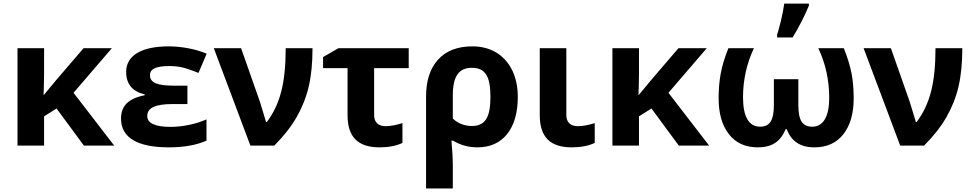

<svg xmlns="http://www.w3.org/2000/svg" viewBox="-20 -816 5452 1076"><path d="M224.1 -284.2 225.6 -324.2 227.1 -402.8V-545.9H78.1V0H227.1V-164.1L296.9 -208L450.2 0H620.1L392.1 -295.9L606.9 -545.9H448.2L294.9 -367.2L226.1 -284.2Z M955.1 -335.9C861.8 -335.9 820.3 -352.1 820.3 -395C820.3 -430.2 855.5 -445.8 929.2 -445.8C954.1 -445.8 978 -443.4 1000.5 -438.5C1022.9 -433.1 1053.7 -422.9 1092.3 -407.2L1138.2 -515.1C1109.4 -527.3 1076.2 -537.6 1038.6 -544.9C1000.5 -552.2 962.9 -556.2 925.3 -556.2C772.9 -556.2 687 -504.9 687 -413.1C687 -345.2 721.7 -303.2 791 -287.1V-282.2C697.3 -264.2 658.2 -220.7 658.2 -150.9C658.2 -43.9 752 9.8 925.3 9.8C1010.7 9.8 1081.1 -2.9 1137.2 -27.8V-147C1108.4 -133.8 1075.7 -123.5 1040 -116.2C1004.4 -108.9 969.7 -105 936 -105C848.6 -105 805.2 -125.5 805.2 -166C805.2 -212.9 853 -232.9 948.2 -232.9H1030.3V-335.9Z M1383.3 0H1517.1C1569.3 -52.2 1610.8 -105 1642.1 -159.2C1672.9 -212.9 1695.8 -270 1710 -330.6C1724.1 -390.6 1731.4 -462.4 1731.4 -545.9H1581.1C1581.1 -448.7 1572.8 -367.7 1556.2 -303.2C1539.6 -238.8 1512.7 -181.6 1475.1 -131.8H1471.2L1437.5 -243.2L1331.1 -545.9H1178.2Z M2270.5 -434.1V-545.9H1876.5L1790.5 -496.1V-434.1H1927.7V-170.9C1927.7 -50.3 1983.9 9.8 2107.4 9.8C2157.7 9.8 2200.7 1.5 2235.4 -15.1V-126C2198.7 -114.7 2167.5 -108.9 2141.6 -108.9C2102.5 -108.9 2076.7 -128.4 2076.7 -170.9V-434.1Z M2881.8 -272.9C2881.8 -330.1 2871.1 -379.9 2850.1 -422.9C2807.6 -508.8 2728.5 -556.2 2627.4 -556.2C2544.4 -556.2 2480.5 -531.7 2435.5 -482.4C2390.1 -433.1 2367.7 -363.3 2367.7 -273.9V240.2H2517.6V103C2517.6 71.8 2515.1 28.3 2509.8 -27.8H2518.6C2560.1 -2.9 2605.5 9.8 2655.8 9.8C2726.6 9.8 2782.2 -15.1 2822.3 -64.9C2861.8 -114.7 2881.8 -184.1 2881.8 -272.9ZM2624.5 -436C2700.2 -436 2728.5 -387.7 2728.5 -272.9C2728.5 -157.7 2698.7 -109.9 2624.5 -109.9C2585.4 -109.9 2545.4 -124 2517.6 -151.9V-280.8C2517.6 -388.2 2550.8 -436 2624.5 -436Z M3004.9 -545.9V-170.9C3004.9 -50.3 3061 9.8 3184.6 9.8C3234.9 9.8 3277.3 1.5 3313 -15.1V-126C3276.4 -114.7 3245.1 -108.9 3218.8 -108.9C3179.7 -108.9 3153.8 -128.4 3153.8 -170.9V-545.9Z M3558.1 -284.2 3559.6 -324.2 3561 -402.8V-545.9H3412.1V0H3561V-164.1L3630.9 -208L3784.2 0H3954.1L3726.1 -295.9L3940.9 -545.9H3782.2L3628.9 -367.2L3560.1 -284.2Z M4335 -606H4421.9C4457.5 -664.1 4487.8 -723.6 4513.2 -784.2V-795.9H4375C4371.6 -768.6 4365.2 -736.8 4356.9 -701.2C4348.1 -665.5 4340.8 -638.7 4335 -621.1ZM4543.9 9.8C4613.3 9.8 4667.5 -14.6 4706.1 -63.5C4744.6 -112.3 4764.2 -179.7 4764.2 -265.1C4764.2 -315.4 4760.3 -361.8 4752.4 -403.8C4744.1 -445.8 4730 -493.2 4709 -545.9H4565.9C4606.4 -460.4 4627 -368.2 4627 -268.1C4627 -162.1 4593.3 -106 4532.2 -106C4477.5 -106 4454.1 -140.1 4454.1 -228V-372.1H4316.9V-228C4316.9 -140.6 4293.5 -106 4239.3 -106C4176.8 -106 4144 -163.1 4144 -270C4144 -368.7 4164.6 -460.4 4205.1 -545.9H4062C4041 -493.7 4026.9 -446.3 4019 -403.8C4011.2 -361.3 4007.3 -315.4 4007.3 -265.1C4007.3 -180.2 4026.4 -113.3 4064.9 -64C4103.5 -14.6 4157.2 9.8 4227.1 9.8C4304.7 9.8 4353.5 -21 4383.3 -92.8H4388.2C4415 -24.4 4464.4 9.8 4543.9 9.8Z M5024.9 0H5158.7C5210.9 -52.2 5252.4 -105 5283.7 -159.2C5314.5 -212.9 5337.4 -270 5351.6 -330.6C5365.7 -390.6 5373 -462.4 5373 -545.9H5222.7C5222.7 -448.7 5214.4 -367.7 5197.8 -303.2C5181.2 -238.8 5154.3 -181.6 5116.7 -131.8H5112.8L5079.1 -243.2L4972.7 -545.9H4819.8Z"/></svg>

Font: Noto Reveo Sans
Style: Bold
Weight: 700
Designer: Monotype Design team
Foundry: Monotype Imaging Inc.
Version: Version 1.04